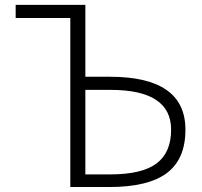

<svg xmlns="http://www.w3.org/2000/svg" viewBox="-20 -751 811 772"><path d="M323.2 -389.6V-49.8H423.8Q550.8 -49.8 609.4 -93.8Q668 -137.7 668 -229.5Q668 -389.6 424.8 -389.6ZM262.7 -678.7H43V-731.4H323.2V-442.4H421.9Q725.6 -442.4 725.6 -229.5Q725.6 -111.3 650.9 -55.2Q576.2 1 418.9 1H262.7Z"/></svg>

Font: Gen Shin Gothic Light
Style: Regular
Weight: 200
Designer: [Source Han Sans]
Ryoko NISHIZUKA  (kana & ideographs); Paul D. Hunt (Latin, Greek & Cyrillic); Wenlong ZHANG  (bopomofo
Version: Version 1.002.20150607